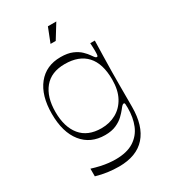

<svg xmlns="http://www.w3.org/2000/svg" viewBox="-215 -783 956 1089"><g transform="rotate(-30 263.0 -238.5)"><path d="M235 207Q198 207 161.5 202Q125 197 87 186V136Q116 145 143 151Q170 157 194 159.5Q218 162 238 162Q313 162 358 133Q403 104 423 55Q443 6 443 -57Q443 -76 442 -83Q441 -90 436 -90Q431 -90 425.5 -85.5Q420 -81 408 -65Q397 -51 378 -32.5Q359 -14 329 -0.5Q299 13 256 13Q161 13 107 -54.5Q53 -122 53 -242Q53 -362 107 -429.5Q161 -497 256 -497Q302 -497 332.5 -484Q363 -471 382 -452.5Q401 -434 411 -419Q422 -403 426.5 -398.5Q431 -394 436 -394Q441 -394 442.5 -401.5Q444 -409 444 -430Q444 -440 443.5 -453.5Q443 -467 442 -481H472Q471 -435 469.5 -382Q468 -329 467.5 -279Q467 -229 467 -192Q467 -162 467 -143.5Q467 -125 467 -105Q467 -85 467 -50Q467 75 408.5 141Q350 207 235 207ZM257 -31Q311 -31 354 -55Q397 -79 422 -125.5Q447 -172 447 -241Q447 -345 398.5 -398Q350 -451 257 -451Q168 -451 122 -395Q76 -339 76 -241Q76 -143 122 -87Q168 -31 257 -31ZM245 -590 282 -684H337L279 -590Z"/></g></svg>

Font: Ojuju Light
Style: Regular
Weight: 300
Designer: Chisaokwu Joboson, Mirko Velimirovic
Foundry: Udi Foundry
Version: Version 1.000